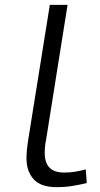

<svg xmlns="http://www.w3.org/2000/svg" viewBox="-20 -760 410 790"><path d="M185 -740H258L169 -181Q167 -174 165.5 -159.5Q164 -145 164 -127Q164 -109 170.5 -91Q177 -73 194.5 -61.5Q212 -50 245 -50Q268 -50 289 -53.5Q310 -57 333 -63L337 -7Q309 0 278.5 5Q248 10 213 10Q147 10 118 -23Q89 -56 89 -108Q89 -127 91 -146Q93 -165 95 -178Z"/></svg>

Font: Georama ExtraExtended Light
Style: Italic
Weight: 300
Width: 8
Italic angle: -9°
Designer: Jean-Baptiste Levee
Foundry: Production Type
Version: Version 1.000